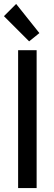

<svg xmlns="http://www.w3.org/2000/svg" viewBox="-22 -955 276 975"><path d="M164 0H70V-700H164ZM178 -787 126 -745 -2 -873 60 -935Z"/></svg>

Font: Baumans
Style: Regular
Weight: 400
Designer: Henadij Zarechnjuk
Foundry: Cyreal (www.cyreal.org)
Version: Version 001.001